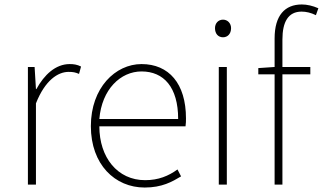

<svg xmlns="http://www.w3.org/2000/svg" viewBox="-20 -827 1446 860"><path d="M105 0H141V-364C182 -468 240 -505 287 -505C308 -505 317 -503 334 -496L343 -529C325 -538 310 -540 292 -540C229 -540 178 -492 143 -428H141L135 -527H105Z M628 13C706 13 751 -13 791 -37L775 -68C735 -39 690 -20 630 -20C506 -20 425 -122 425 -261H811C813 -275 813 -286 813 -297C813 -453 736 -540 614 -540C497 -540 387 -434 387 -262C387 -90 495 13 628 13ZM425 -294C436 -427 520 -507 614 -507C713 -507 778 -437 778 -294Z M960 0H996V-527H960ZM979 -660C999 -660 1015 -675 1015 -701C1015 -723 999 -739 979 -739C958 -739 943 -723 943 -701C943 -675 958 -660 979 -660Z M1137 -494H1210V0H1245V-494H1370V-527H1245V-650C1245 -729 1271 -775 1331 -775C1351 -775 1373 -770 1395 -759L1406 -790C1381 -801 1355 -807 1332 -807C1256 -807 1210 -758 1210 -655V-527L1137 -522Z"/></svg>

Font: Harano Aji Gothic TW ExtraLight
Style: Regular
Weight: 250
Foundry: Masamichi Hosoda
Version: HaranoAjiGothicTW-ExtraLight version 20230610;ttx 4.39.4